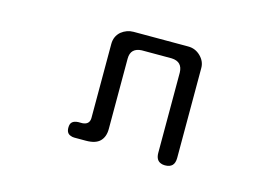

<svg xmlns="http://www.w3.org/2000/svg" viewBox="-71 -624 1143 785"><g transform="rotate(15 500.0 -232.0)"><path d="M633.8 -27.3Q633.8 4.9 656.2 12.7Q663.1 15.6 672.9 15.6Q693.4 15.6 703.6 5.4Q713.9 -4.9 713.9 -27.3V-407.2Q713.9 -435.5 691.9 -457Q669.9 -478.5 639.6 -478.5H408.2Q379.9 -478.5 356.4 -460Q333 -439.5 333 -407.2V-92.8Q332 -65.4 302.7 -63.5H301.8H285.2Q267.6 -62.5 259.8 -54.7Q252 -47.9 252 -31.2Q252 -6.8 270.5 -1Q277.3 2 286.1 2H335Q376 2 394.5 -16.6Q413.1 -35.2 413.1 -68.4V-366.2Q413.1 -389.6 425.3 -401.4Q437.5 -413.1 460 -414.1H586.9Q632.8 -412.1 633.8 -366.2Z"/></g></svg>

Font: FakePearl
Style: Light
Weight: 350
Version: Version 1.2